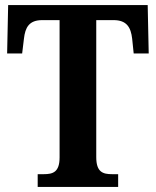

<svg xmlns="http://www.w3.org/2000/svg" viewBox="-20 -736 612 754"><path d="M128 -2H444V-52H420C384 -52 358 -60 358 -119V-657H426C478 -657 494 -628 499 -584L505 -526H564L560 -716H12L8 -526H67L74 -584C79 -628 94 -657 146 -657H214V-118C214 -60 188 -52 152 -52H128Z"/></svg>

Font: Noto Serif Condensed
Style: Bold
Weight: 700
Width: 3
Designer: Monotype Design Team
Foundry: Monotype Imaging Inc.
Version: Version 2.015